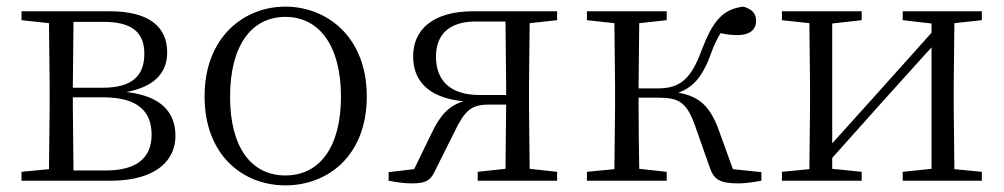

<svg xmlns="http://www.w3.org/2000/svg" viewBox="-20 -546 3032 580"><path d="M127 0H313C457 0 510 -66 510 -135C510 -207 467 -256 362 -268C457 -286 485 -335 485 -388C485 -463 433 -512 311 -512H45V-485L128 -476L130 -285V-227L128 -35L45 -27V0ZM202 -480H293C381 -480 416 -446 416 -384C416 -314 376 -281 290 -281H200ZM200 -252H292C399 -252 438 -207 438 -139C438 -70 394 -31 299 -31H202L200 -227Z M842 14C969 14 1088 -74 1088 -255C1088 -435 967 -526 842 -526C718 -526 598 -435 598 -255C598 -75 716 14 842 14ZM842 -16C739 -16 675 -101 675 -254C675 -407 739 -495 842 -495C945 -495 1010 -407 1010 -254C1010 -101 945 -16 842 -16Z M1423 0H1663V-27L1580 -36L1578 -227V-285L1580 -476L1663 -485V-512H1410C1287 -512 1228 -456 1228 -376C1228 -306 1269 -251 1380 -240C1336 -227 1309 -197 1284 -144L1231 -35L1154 -26V0C1176 4 1199 8 1223 8C1271 8 1282 -2 1299 -40L1355 -152C1384 -210 1402 -230 1456 -230H1509L1507 -36L1423 -27ZM1509 -259H1429C1343 -259 1297 -300 1297 -375C1297 -440 1335 -481 1417 -481H1507L1509 -285Z M2123 -43C2136 -3 2154 8 2212 8C2231 8 2258 4 2280 0V-26L2194 -35L2152 -151C2126 -224 2093 -255 2029 -266C2072 -281 2102 -313 2127 -382C2137 -411 2147 -430 2157 -446C2172 -442 2188 -440 2209 -440C2244 -440 2264 -456 2264 -483C2264 -506 2251 -519 2225 -526C2164 -518 2134 -485 2099 -393C2065 -299 2027 -279 1966 -279H1909L1911 -476L1994 -485V-512H1753V-485L1836 -476L1838 -285V-227L1836 -35L1753 -27V0H1994V-27L1911 -36C1910 -90 1909 -175 1909 -251H1967C2030 -251 2053 -238 2078 -171Z M2707 -485 2794 -475V-447L2630 -264L2494 -113V-475L2583 -485V-512H2342V-485L2425 -476L2427 -285V-227L2425 -35L2342 -27V0H2583V-27L2494 -36V-69L2654 -248L2794 -403V-36L2707 -27V0H2946V-27L2863 -35L2861 -227V-285L2863 -476L2946 -485V-512H2707Z"/></svg>

Font: Noto Serif CJK HK Light
Style: Regular
Weight: 300
Designer: Ryoko NISHIZUKA 西塚涼子 (kana & ideographs); Frank Grießhammer (Latin, Greek & Cyrillic); Wenlong ZHANG 张文龙 (bopomofo); San
Foundry: Adobe
Version: Version 2.001;hotconv 1.1.0;makeotfexe 2.6.0